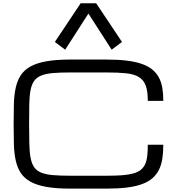

<svg xmlns="http://www.w3.org/2000/svg" viewBox="-20 -1126 1071 1162"><path d="M655.8 -825.2 718.3 -872.1 562 -1106.4H468.3L312 -872.1L374.5 -825.2L515.1 -1043.9ZM874.5 -515.6Q874.5 -574.2 861.8 -608.4Q849.1 -642.6 819.8 -660.2Q790.5 -677.7 742.9 -682.6Q695.3 -687.5 625 -687.5H405.8Q343.3 -687.5 300.5 -683.8Q257.8 -680.2 230 -668.9Q202.1 -657.7 187 -636.7Q171.9 -615.7 165 -581.1Q158.2 -546.4 157.2 -495.8Q156.2 -445.3 156.2 -375Q156.2 -304.7 157.5 -254.2Q158.7 -203.6 165.5 -168.9Q172.4 -134.3 187.3 -113.3Q202.1 -92.3 230 -81.1Q257.8 -69.8 300.5 -66.2Q343.3 -62.5 405.8 -62.5H625Q679.7 -62.5 719.2 -65.4Q758.8 -68.4 786.6 -76.2Q814.5 -84 831.5 -97.7Q848.6 -111.3 858.2 -132.1Q867.7 -152.8 871.1 -181.9Q874.5 -210.9 874.5 -250H968.3Q968.3 -203.1 962.4 -165.3Q956.5 -127.4 941.7 -97.9Q926.8 -68.4 901.9 -46.9Q877 -25.4 838.9 -11.5Q800.8 2.4 748 9Q695.3 15.6 625 15.6H405.8Q319.8 15.6 261 5.1Q202.1 -5.4 164.1 -26.6Q126 -47.9 105.2 -80.1Q84.5 -112.3 75 -155.8Q65.4 -199.2 64 -253.9Q62.5 -308.6 62.5 -375Q62.5 -441.4 64 -496.1Q65.4 -550.8 75 -594.2Q84.5 -637.7 105.2 -669.9Q126 -702.1 164.1 -723.4Q202.1 -744.6 261 -755.1Q319.8 -765.6 405.8 -765.6H625Q695.3 -765.6 748 -759Q800.8 -752.4 838.9 -739Q877 -725.6 901.9 -705.1Q926.8 -684.6 941.7 -656.7Q956.5 -628.9 962.4 -593.8Q968.3 -558.6 968.3 -515.6Z"/></svg>

Font: Michroma
Style: Regular
Weight: 400
Version: Version 1.000